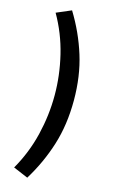

<svg xmlns="http://www.w3.org/2000/svg" viewBox="-152 -889 682 1147"><g transform="rotate(15 189.0 -315.5)"><path d="M143.1 201.9 51.7 163.2Q114.6 53.7 144.3 -69.1Q174 -191.9 174 -315.4Q174 -438 144.3 -561.2Q114.6 -684.4 51.7 -793.9L143.1 -832.9Q214.3 -716.8 253.5 -590.9Q292.8 -465 292.8 -315.4Q292.8 -165.7 253.5 -39.9Q214.3 85.9 143.1 201.9Z"/></g></svg>

Font: Shanggu Sans SC VF
Style: Regular
Weight: 250
Designer: GuiWonder
Version: Version 1.021